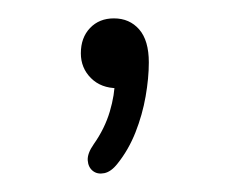

<svg xmlns="http://www.w3.org/2000/svg" viewBox="-20 -93 251 209"><path d="M108 85Q101 94 93.5 95.5Q86 97 81 93Q76 89 75.5 81.5Q75 74 82 64Q94 47 99.5 28.5Q105 10 105 -6L108 3Q90 3 79 -8Q68 -19 68 -35Q68 -52 78 -62.5Q88 -73 104 -73Q121 -73 131.5 -61Q142 -49 142 -25Q142 -8 138.5 12Q135 32 127.5 51Q120 70 108 85Z"/></svg>

Font: Nunito ExtraLight
Style: Regular
Weight: 200
Designer: Vernon Adams
Foundry: Vernon Adams
Version: Version 3.602;April 4, 2023;FontCreator 14.0.0.2856 64-bit